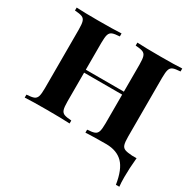

<svg xmlns="http://www.w3.org/2000/svg" viewBox="-171 -778 1123 1123"><g transform="rotate(30 390.5 -216.5)"><path d="M771 110Q771 151 774 175H751Q736 79 696 38.5Q656 -2 585 -3Q495 -3 444 0V-20Q478 -22 493 -28Q508 -34 513.5 -51Q519 -68 519 -106V-300H262V-106Q262 -68 267.5 -51Q273 -34 288.5 -28Q304 -22 337 -20V0Q282 -3 180 -3Q82 -3 34 0V-20Q68 -22 83 -28Q98 -34 103.5 -51Q109 -68 109 -106V-502Q109 -540 103.5 -557Q98 -574 82.5 -580Q67 -586 34 -588V-608Q82 -605 180 -605Q282 -605 337 -608V-588Q303 -586 288 -580Q273 -574 267.5 -557Q262 -540 262 -502V-320H519V-502Q519 -540 513.5 -557Q508 -574 492.5 -580Q477 -586 444 -588V-608Q500 -605 601 -605Q701 -605 747 -608V-588Q713 -586 698 -580Q683 -574 677.5 -557Q672 -540 672 -502V-106Q672 -68 677.5 -51Q683 -34 698.5 -28Q714 -22 747 -20H778Q771 53 771 110Z"/></g></svg>

Font: Playfair Display SC
Style: Bold
Weight: 700
Designer: Claus Eggers Sørensen
Foundry: Claus Eggers Sørensen
Version: Version 1.200; ttfautohint (v1.6)